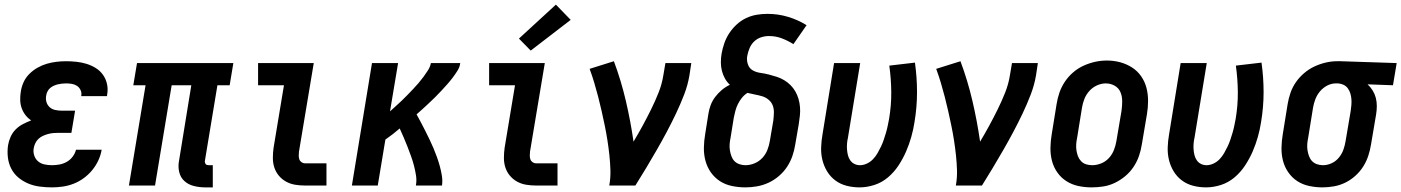

<svg xmlns="http://www.w3.org/2000/svg" viewBox="-20 -803 6065 831"><path d="M205 8Q178 8 151.5 4.5Q125 1 101.5 -9Q78 -19 59 -35Q40 -51 28.5 -73.5Q17 -96 14 -122.5Q11 -149 15 -175Q18 -193 26 -211Q34 -229 48 -243Q62 -257 79.5 -266Q97 -275 115 -282Q101 -291 90.5 -304.5Q80 -318 74 -334.5Q68 -351 67.5 -369.5Q67 -388 70 -406Q73 -427 82 -447Q91 -467 107 -483Q123 -499 142.5 -510Q162 -521 182.5 -527Q203 -533 224 -535.5Q245 -538 266 -538Q289 -538 311.5 -535.5Q334 -533 355 -526.5Q376 -520 394.5 -508.5Q413 -497 425.5 -479.5Q438 -462 443 -440Q448 -418 444 -395Q444 -393 443.5 -391Q443 -389 443 -387H331Q331 -388 331.5 -388.5Q332 -389 332 -390Q334 -402 328.5 -413.5Q323 -425 313 -431.5Q303 -438 291 -440Q279 -442 266 -442Q257 -442 248 -441Q239 -440 230.5 -438Q222 -436 213 -432Q204 -428 197 -422Q190 -416 185.5 -407Q181 -398 180 -390Q177 -375 181 -361.5Q185 -348 195 -339Q205 -330 219 -327Q233 -324 247 -324H305L289 -228H231Q220 -228 209.5 -227Q199 -226 188 -223Q177 -220 166 -215Q155 -210 146.5 -202Q138 -194 133 -183.5Q128 -173 126 -162Q123 -146 128 -130.5Q133 -115 144.5 -105Q156 -95 172 -91.5Q188 -88 205 -88Q221 -88 237.5 -91Q254 -94 269 -102.5Q284 -111 294.5 -125Q305 -139 309 -155H420Q416 -131 405.5 -108.5Q395 -86 379 -66.5Q363 -47 342.5 -32Q322 -17 299 -8Q276 1 252 4.5Q228 8 205 8Z M868 8Q843 8 819 2Q795 -4 778 -19.5Q761 -35 755.5 -59Q750 -83 755 -108L808 -434H723L651 0H538L610 -434H557L573 -530H990L974 -434H921L867 -108Q866 -104 867 -100Q868 -96 870 -93Q872 -90 876 -89Q880 -88 884 -88H901V8Z M1300 0Q1278 0 1257 -3.5Q1236 -7 1218 -17Q1200 -27 1187 -42.5Q1174 -58 1167.5 -77.5Q1161 -97 1161 -119Q1161 -141 1164 -163L1209 -434H1097V-530H1338L1274 -147Q1273 -138 1273 -129.5Q1273 -121 1275.5 -113.5Q1278 -106 1285 -101Q1292 -96 1300 -96H1393V0Z M1503 0 1590 -530H1703L1668 -321Q1681 -333 1694 -344.5Q1707 -356 1719.5 -368Q1732 -380 1744 -392.5Q1756 -405 1768 -417.5Q1780 -430 1791.5 -443.5Q1803 -457 1813 -470.5Q1823 -484 1832.5 -499Q1842 -514 1845 -530H1972Q1970 -513 1960 -497Q1950 -481 1939 -466.5Q1928 -452 1915.5 -438Q1903 -424 1890.5 -410.5Q1878 -397 1864.5 -383.5Q1851 -370 1837.5 -357.5Q1824 -345 1810.5 -332.5Q1797 -320 1783 -308Q1793 -290 1802.5 -272Q1812 -254 1821 -236Q1830 -218 1839 -199.5Q1848 -181 1856 -162Q1864 -143 1871 -123.5Q1878 -104 1883.5 -84Q1889 -64 1892.5 -42.5Q1896 -21 1893 0H1780Q1784 -22 1780.5 -44Q1777 -66 1771.5 -87Q1766 -108 1758.5 -128.5Q1751 -149 1743.5 -168.5Q1736 -188 1727.5 -207.5Q1719 -227 1710 -247Q1695 -234 1679.5 -222Q1664 -210 1648 -199L1615 0Z M2300 0Q2278 0 2257 -3.5Q2236 -7 2218 -17Q2200 -27 2187 -42.5Q2174 -58 2167.5 -77.5Q2161 -97 2161 -119Q2161 -141 2164 -163L2209 -434H2097V-530H2338L2274 -147Q2273 -138 2273 -129.5Q2273 -121 2275.5 -113.5Q2278 -106 2285 -101Q2292 -96 2300 -96H2393V0ZM2277 -584 2226 -636 2386 -783 2450 -717Z M2617 0Q2623 -33 2622 -66Q2621 -99 2617.5 -131.5Q2614 -164 2609 -196Q2604 -228 2597.5 -259.5Q2591 -291 2584 -322Q2577 -353 2569 -384Q2561 -415 2552 -445Q2543 -475 2532 -505L2637 -538Q2668 -455 2688.5 -367.5Q2709 -280 2722 -190Q2743 -225 2762 -260Q2781 -295 2798.5 -330.5Q2816 -366 2830.5 -402.5Q2845 -439 2851 -477L2860 -530H2972L2964 -477Q2957 -435 2941 -393.5Q2925 -352 2906 -312Q2887 -272 2866 -232.5Q2845 -193 2822.5 -154Q2800 -115 2777 -76.5Q2754 -38 2730 0Z M3206 8Q3177 8 3148 2Q3119 -4 3096 -19Q3073 -34 3057 -56.5Q3041 -79 3033.5 -106.5Q3026 -134 3026.5 -163.5Q3027 -193 3032 -222L3046 -310Q3049 -330 3056 -348.5Q3063 -367 3075.5 -383.5Q3088 -400 3104 -413.5Q3120 -427 3139 -436Q3126 -448 3117.5 -463.5Q3109 -479 3104.5 -496.5Q3100 -514 3100 -532.5Q3100 -551 3103 -570Q3107 -593 3115 -616Q3123 -639 3136.5 -659.5Q3150 -680 3168.5 -697Q3187 -714 3209 -724.5Q3231 -735 3254.5 -739Q3278 -743 3302 -743Q3348 -743 3391 -730Q3434 -717 3471 -694L3414 -612Q3390 -627 3364 -637Q3338 -647 3308 -647Q3291 -647 3274 -641.5Q3257 -636 3244 -623.5Q3231 -611 3224 -594Q3217 -577 3214 -560Q3211 -542 3217 -524.5Q3223 -507 3238 -498.5Q3253 -490 3271.5 -487.5Q3290 -485 3307.5 -480.5Q3325 -476 3342 -470.5Q3359 -465 3374 -456Q3389 -447 3401.5 -434.5Q3414 -422 3422.5 -407Q3431 -392 3436 -375Q3441 -358 3442.5 -339.5Q3444 -321 3442 -302.5Q3440 -284 3437 -265L3422 -178Q3418 -152 3409.5 -127.5Q3401 -103 3386.5 -81Q3372 -59 3351 -41Q3330 -23 3306 -12Q3282 -1 3256.5 3.5Q3231 8 3206 8ZM3206 -88Q3226 -88 3245.5 -96Q3265 -104 3279.5 -119.5Q3294 -135 3301.5 -154.5Q3309 -174 3312 -193L3327 -281Q3329 -298 3329.5 -315Q3330 -332 3324.5 -346.5Q3319 -361 3306.5 -371.5Q3294 -382 3278.5 -386.5Q3263 -391 3247 -394Q3231 -397 3215 -401Q3201 -392 3191 -379.5Q3181 -367 3174 -353Q3167 -339 3163 -324Q3159 -309 3156 -294L3142 -207Q3139 -193 3138 -179.5Q3137 -166 3139 -153Q3141 -140 3145.5 -127.5Q3150 -115 3158.5 -106Q3167 -97 3180 -92.5Q3193 -88 3206 -88Z M3700 8Q3671 8 3644 1Q3617 -6 3595.5 -22Q3574 -38 3560 -61Q3546 -84 3539.5 -110.5Q3533 -137 3534 -165.5Q3535 -194 3540 -222L3590 -530H3703L3650 -207Q3647 -194 3646 -181Q3645 -168 3646 -155.5Q3647 -143 3650 -131Q3653 -119 3660 -109Q3667 -99 3678 -93.5Q3689 -88 3702 -88Q3717 -88 3732 -95Q3747 -102 3758.5 -114Q3770 -126 3778 -140Q3786 -154 3793 -168.5Q3800 -183 3805 -198Q3810 -213 3814.5 -228Q3819 -243 3822 -258Q3825 -273 3828 -288Q3838 -347 3837.5 -404.5Q3837 -462 3829 -519L3940 -532Q3949 -468 3949 -404Q3949 -340 3938 -274Q3933 -242 3924 -210Q3915 -178 3901.5 -147Q3888 -116 3869 -87Q3850 -58 3823.5 -35.5Q3797 -13 3764.5 -2.5Q3732 8 3700 8Z M4117 0Q4123 -33 4122 -66Q4121 -99 4117.5 -131.5Q4114 -164 4109 -196Q4104 -228 4097.5 -259.5Q4091 -291 4084 -322Q4077 -353 4069 -384Q4061 -415 4052 -445Q4043 -475 4032 -505L4137 -538Q4168 -455 4188.5 -367.5Q4209 -280 4222 -190Q4243 -225 4262 -260Q4281 -295 4298.5 -330.5Q4316 -366 4330.5 -402.5Q4345 -439 4351 -477L4360 -530H4472L4464 -477Q4457 -435 4441 -393.5Q4425 -352 4406 -312Q4387 -272 4366 -232.5Q4345 -193 4322.5 -154Q4300 -115 4277 -76.5Q4254 -38 4230 0Z M4705 8Q4675 8 4647 2Q4619 -4 4595.5 -19Q4572 -34 4556 -57Q4540 -80 4533 -107Q4526 -134 4526.5 -163.5Q4527 -193 4532 -222L4553 -352Q4557 -378 4565.5 -402.5Q4574 -427 4589 -449.5Q4604 -472 4625 -490Q4646 -508 4670.5 -519Q4695 -530 4720 -535.5Q4745 -541 4771 -541Q4801 -541 4828.5 -533.5Q4856 -526 4879.5 -511Q4903 -496 4919 -473Q4935 -450 4942 -423Q4949 -396 4949 -366.5Q4949 -337 4944 -308L4922 -178Q4918 -152 4909.5 -127.5Q4901 -103 4886 -80.5Q4871 -58 4850 -40.5Q4829 -23 4805 -11.5Q4781 0 4755.5 4Q4730 8 4705 8ZM4707 -88Q4727 -88 4746.5 -96Q4766 -104 4780 -119.5Q4794 -135 4801.5 -154.5Q4809 -174 4812 -193L4834 -323Q4837 -344 4837 -365Q4837 -386 4829.5 -404Q4822 -422 4804.5 -432Q4787 -442 4766 -442Q4747 -442 4728 -433.5Q4709 -425 4695 -409.5Q4681 -394 4673.5 -375Q4666 -356 4663 -337L4642 -207Q4639 -193 4638 -179Q4637 -165 4639 -152Q4641 -139 4645.5 -127Q4650 -115 4659 -105.5Q4668 -96 4680.5 -92Q4693 -88 4707 -88Z M5200 8Q5171 8 5144 1Q5117 -6 5095.5 -22Q5074 -38 5060 -61Q5046 -84 5039.5 -110.5Q5033 -137 5034 -165.5Q5035 -194 5040 -222L5090 -530H5203L5150 -207Q5147 -194 5146 -181Q5145 -168 5146 -155.5Q5147 -143 5150 -131Q5153 -119 5160 -109Q5167 -99 5178 -93.5Q5189 -88 5202 -88Q5217 -88 5232 -95Q5247 -102 5258.5 -114Q5270 -126 5278 -140Q5286 -154 5293 -168.5Q5300 -183 5305 -198Q5310 -213 5314.5 -228Q5319 -243 5322 -258Q5325 -273 5328 -288Q5338 -347 5337.5 -404.5Q5337 -462 5329 -519L5440 -532Q5449 -468 5449 -404Q5449 -340 5438 -274Q5433 -242 5424 -210Q5415 -178 5401.5 -147Q5388 -116 5369 -87Q5350 -58 5323.5 -35.5Q5297 -13 5264.5 -2.5Q5232 8 5200 8Z M5704 8Q5675 8 5646.5 2Q5618 -4 5595 -19Q5572 -34 5556 -57Q5540 -80 5533 -107Q5526 -134 5526.5 -163.5Q5527 -193 5532 -222L5553 -352Q5557 -377 5565.5 -401.5Q5574 -426 5589 -447.5Q5604 -469 5624.5 -486.5Q5645 -504 5668.5 -515Q5692 -526 5717 -532Q5742 -538 5767 -538Q5771 -538 5775 -538Q5779 -538 5783 -538L6025 -530L6009 -434L5899 -438Q5912 -426 5921 -411.5Q5930 -397 5934.5 -380Q5939 -363 5939 -344.5Q5939 -326 5936 -308L5914 -178Q5910 -153 5902 -128.5Q5894 -104 5880 -82Q5866 -60 5846 -42Q5826 -24 5802.5 -12.5Q5779 -1 5753.5 3.5Q5728 8 5704 8ZM5706 -88Q5725 -88 5743.5 -96.5Q5762 -105 5775 -121Q5788 -137 5794.5 -155.5Q5801 -174 5804 -193L5826 -323Q5828 -336 5829 -349Q5830 -362 5829 -374.5Q5828 -387 5824.5 -398.5Q5821 -410 5814 -420Q5807 -430 5796 -435.5Q5785 -441 5772 -442H5767Q5765 -442 5763.5 -442Q5762 -442 5761 -442Q5742 -442 5724 -432.5Q5706 -423 5693 -407.5Q5680 -392 5673 -373.5Q5666 -355 5663 -337L5642 -207Q5639 -193 5638 -179.5Q5637 -166 5639 -153Q5641 -140 5645.5 -127.5Q5650 -115 5658.5 -106Q5667 -97 5679.5 -92.5Q5692 -88 5706 -88Z"/></svg>

Font: Iosevka Curly Oblique
Style: Bold
Weight: 700
Italic angle: -9°
Monospace: yes
Designer: Belleve Invis
Foundry: Belleve Invis
Version: Version 11.1.0; ttfautohint (v1.8.3)